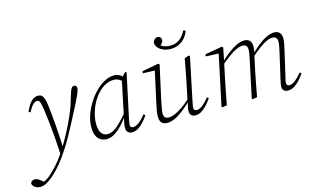

<svg xmlns="http://www.w3.org/2000/svg" viewBox="-214 -1003 2595 1570"><g transform="rotate(-15 1083.5 -218.0)"><path d="M-41 250Q-68 250 -86.5 237Q-105 224 -109 205Q-106 191 -96 184.5Q-86 178 -73 178Q-58 178 -45 185.5Q-32 193 -15 207L5 224V229H-20V225Q-3 217 14 207.5Q31 198 47 185Q63 172 79 156Q116 121 149 78Q182 35 211 -11Q242 -62 268.5 -111.5Q295 -161 316.5 -207Q338 -253 354.5 -294.5Q371 -336 380 -372Q393 -415 401 -438Q409 -461 417 -469.5Q425 -478 435 -478Q447 -478 452.5 -471Q458 -464 458 -454Q458 -444 454 -430.5Q450 -417 442 -400Q430 -373 416.5 -345.5Q403 -318 380 -275Q358 -231 338.5 -195Q319 -159 302 -127Q285 -95 268 -65Q251 -35 232 -6Q213 24 191 55Q169 86 144.5 116Q120 146 91 173Q69 195 46 212.5Q23 230 1 240Q-21 250 -41 250ZM185 36Q181 -45 175.5 -112.5Q170 -180 163.5 -239.5Q157 -299 149 -355Q144 -389 139 -407Q134 -425 128 -431Q122 -437 112 -437Q97 -437 79.5 -422Q62 -407 36 -360L22 -368Q47 -426 73.5 -451Q100 -476 129 -476Q147 -476 159 -467.5Q171 -459 178.5 -438Q186 -417 191 -380Q196 -339 200.5 -294.5Q205 -250 208.5 -203Q212 -156 215 -107.5Q218 -59 219 -8H226Z M582 13Q558 13 535.5 1Q513 -11 499 -38.5Q485 -66 485 -113Q485 -161 502 -212Q519 -263 548 -310Q577 -357 614 -394.5Q651 -432 692.5 -454Q734 -476 774 -476Q792 -476 808 -469.5Q824 -463 837 -451Q850 -439 859 -422L843 -399Q827 -418 806 -429.5Q785 -441 760 -441Q737 -441 714.5 -433.5Q692 -426 671 -412Q650 -398 632 -379Q601 -348 578 -306Q555 -264 542.5 -218.5Q530 -173 530 -130Q530 -75 549.5 -50Q569 -25 601 -25Q630 -25 658.5 -43Q687 -61 720 -95Q753 -129 792 -177L800 -167H798Q765 -118 729.5 -77Q694 -36 657.5 -11.5Q621 13 582 13ZM797 13Q777 13 763.5 0.5Q750 -12 750 -34Q750 -46 751 -56.5Q752 -67 755 -81.5Q758 -96 763 -119L764 -124L829 -435L832 -439L870 -479L880 -472L802 -107Q799 -92 796 -76Q793 -60 793 -47Q793 -36 800 -31Q807 -26 818 -26Q841 -26 869 -48Q897 -70 924 -105L938 -95Q919 -66 897 -41.5Q875 -17 850 -2Q825 13 797 13Z M1096 13Q1076 13 1061.5 5.5Q1047 -2 1040 -17.5Q1033 -33 1033 -55Q1033 -81 1038.5 -110.5Q1044 -140 1050 -168L1109 -437L1115 -427L1006 -431L1009 -448L1148 -474L1158 -466L1095 -181Q1092 -163 1087.5 -142Q1083 -121 1080 -102Q1077 -83 1077 -70Q1077 -49 1087 -38Q1097 -27 1118 -27Q1141 -27 1170 -38.5Q1199 -50 1237.5 -76.5Q1276 -103 1325 -148L1330 -131H1325Q1281 -86 1241 -54Q1201 -22 1165 -4.5Q1129 13 1096 13ZM1333 13Q1312 13 1299.5 0.5Q1287 -12 1287 -34Q1287 -47 1290 -63.5Q1293 -80 1301 -113L1300 -114L1332 -266Q1342 -315 1351 -362.5Q1360 -410 1369 -461L1407 -474L1415 -467L1340 -107Q1337 -92 1334 -76.5Q1331 -61 1331 -49Q1331 -38 1337.5 -32Q1344 -26 1355 -26Q1378 -26 1405.5 -47.5Q1433 -69 1462 -105L1475 -95Q1455 -66 1433 -41.5Q1411 -17 1386 -2Q1361 13 1333 13ZM1279 -564Q1230 -564 1194 -588.5Q1158 -613 1158 -652Q1163 -666 1173.5 -676Q1184 -686 1198 -686Q1211 -686 1220 -678Q1229 -670 1229 -655Q1229 -640 1219 -628Q1209 -616 1193 -608L1187 -635Q1202 -613 1226 -602Q1250 -591 1282 -591Q1329 -591 1361.5 -615Q1394 -639 1416 -684L1435 -677Q1422 -641 1399 -615.5Q1376 -590 1345.5 -577Q1315 -564 1279 -564Z M1564 6 1557 0 1649 -435 1657 -426 1539 -431 1541 -448 1686 -474 1696 -465 1673 -349 1672 -346 1642 -204Q1631 -153 1622 -103.5Q1613 -54 1602 0ZM1820 6 1813 0 1880 -315Q1884 -334 1888 -356Q1892 -378 1892 -395Q1892 -417 1881.5 -427.5Q1871 -438 1853 -438Q1829 -438 1801 -426Q1773 -414 1737 -388Q1701 -362 1652 -320L1651 -340H1655Q1692 -379 1731.5 -409.5Q1771 -440 1808 -458Q1845 -476 1875 -476Q1907 -476 1922 -458.5Q1937 -441 1937 -411Q1937 -394 1934.5 -378.5Q1932 -363 1928 -347L1926 -339L1897 -204Q1887 -153 1877.5 -103.5Q1868 -54 1858 0ZM2117 13Q2097 13 2084 1.5Q2071 -10 2071 -30Q2071 -45 2074.5 -61Q2078 -77 2083 -100L2130 -305Q2135 -329 2140 -352.5Q2145 -376 2145 -394Q2145 -417 2134.5 -427.5Q2124 -438 2105 -438Q2082 -438 2055 -426Q2028 -414 1993 -388.5Q1958 -363 1910 -321L1909 -341H1913Q1950 -380 1988 -410.5Q2026 -441 2062 -458.5Q2098 -476 2127 -476Q2159 -476 2174.5 -458.5Q2190 -441 2190 -411Q2190 -388 2185.5 -366Q2181 -344 2175 -316L2127 -108Q2123 -92 2119.5 -76.5Q2116 -61 2116 -49Q2116 -38 2122.5 -32Q2129 -26 2140 -26Q2163 -26 2190 -47.5Q2217 -69 2247 -105L2260 -95Q2240 -66 2217.5 -41.5Q2195 -17 2170.5 -2Q2146 13 2117 13Z"/></g></svg>

Font: Source Serif 4 36pt Light
Style: Italic
Weight: 300
Italic angle: -12°
Designer: Frank Grießhammer
Foundry: Adobe Systems Incorporated
Version: Version 4.004;hotconv 1.0.116;makeotfexe 2.5.65601